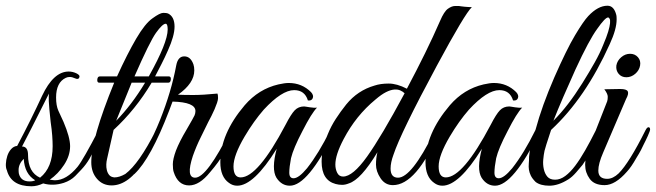

<svg xmlns="http://www.w3.org/2000/svg" viewBox="-31 -647 2292 671"><path d="M143 -19Q150 -18 154.5 -17.5Q159 -17 161 -17Q201 -17 240 -64Q260 -89 315 -195Q317 -200 322 -200Q331 -201 331 -193Q329 -187 322.5 -173Q316 -159 305 -135Q293 -112 281.5 -92Q270 -72 253 -54L232 -32Q216 -16 192 -8Q154 4 120 -6Q99 4 79 4Q8 4 -7 -52Q-11 -60 -10.5 -74Q-10 -88 -5.5 -102Q-1 -116 8 -126Q17 -136 29 -137Q55 -186 76.5 -229.5Q98 -273 116 -312Q156 -397 209 -397Q223 -397 236.5 -390.5Q250 -384 246 -376Q243 -368 232 -373Q221 -378 213 -378Q205 -378 199 -375Q165 -359 165 -306Q165 -278 173 -260Q181 -242 191 -221Q214 -167 214 -136Q214 -103 193 -71Q172 -39 143 -19ZM109 -26Q153 -61 153 -136Q153 -152 151.5 -173Q150 -194 146 -221Q143 -248 141.5 -265.5Q140 -283 139.5 -294Q139 -305 139.5 -311Q140 -317 140 -320Q102 -244 78.5 -198Q55 -152 46 -135Q67 -135 67 -105Q67 -45 109 -26ZM34 -53Q34 -45 35 -40Q42 -13 72 -13Q85 -13 92 -17Q55 -39 52 -92Q34 -74 34 -53Z M288 -80Q288 -162 368 -358H316Q308 -358 309 -369Q310 -380 318 -380H378Q414 -459 445 -512Q476 -565 502 -583Q528 -602 539.5 -602Q551 -602 556 -600Q579 -589 579 -554Q579 -522 556 -471Q545 -446 533.5 -423.5Q522 -401 511 -380H559Q567 -380 566 -369Q565 -358 557 -358H499Q443 -264 366 -193L343 -91Q341 -83 340.5 -72.5Q340 -62 342.5 -52Q345 -42 351 -35Q357 -28 369 -27Q386 -27 407 -39Q455 -75 513 -190Q519 -204 525.5 -201.5Q532 -199 526 -184Q509 -149 496.5 -124.5Q484 -100 474 -86Q420 1 359 1Q328 1 308 -22Q288 -45 288 -80ZM489 -380Q555 -498 555 -544Q555 -564 548 -564Q537 -564 514 -532Q492 -501 439 -380ZM429 -358 375 -225Q429 -280 476 -358Z M648 -401Q648 -356 591 -316Q611 -315 644.5 -315Q678 -315 729 -320Q731 -316 731 -304Q731 -298 727.5 -287.5Q724 -277 719 -265.5Q714 -254 708 -242Q702 -230 697 -221Q686 -198 670.5 -167Q655 -136 643 -102Q618 -26 651 -26Q692 -26 775 -193Q782 -206 786.5 -203Q791 -200 791 -195Q791 -190 778 -164Q765 -138 750 -110Q735 -82 703 -45Q666 1 630 1Q591 1 576 -46Q573 -55 573 -73Q573 -91 584 -121Q596 -152 621 -194Q646 -237 649 -244Q652 -251 652 -259Q652 -290 572 -292L560 -260Q496 -93 439 -39Q429 -30 429 -45Q429 -46 431 -52Q488 -127 528 -227Q568 -327 585 -419Q591 -450 613 -450Q635 -450 645 -422Q648 -413 648 -401Z M995 -24Q1013 -24 1042 -59Q1083 -111 1123 -192Q1127 -200 1132 -202Q1140 -205 1140 -196Q1140 -191 1137 -184Q1045 2 982 2Q953 2 935 -26Q917 -56 936 -127Q856 2 798 2Q782 2 769 -8Q739 -29 739 -80Q739 -179 824 -279Q873 -336 942 -352Q964 -357 978 -357Q1024 -357 1056 -325Q1066 -314 1062 -304Q1058 -294 1045 -296Q1034 -332 997 -332Q954 -332 891 -264Q856 -224 824 -170Q785 -104 785 -65.5Q785 -27 810 -27Q870 -27 967 -211Q986 -248 999 -261.5Q1012 -275 1032 -275Q1034 -275 1039.5 -274Q1045 -273 1052 -272Q1059 -271 1066 -270.5Q1073 -270 1077 -271Q1058 -252 1026 -189Q994 -128 986 -94Q980 -63 980 -43.5Q980 -24 995 -24Z M1334 -58Q1334 -26 1360 -26Q1407 -26 1485 -183Q1486 -190 1490.5 -195.5Q1495 -201 1499 -202.5Q1503 -204 1505.5 -200.5Q1508 -197 1504 -186Q1424 0 1342 0Q1315 0 1299 -24Q1283 -48 1283 -71.5Q1283 -95 1288 -115Q1230 -19 1188 -6Q1176 -1 1164.5 -1Q1153 -1 1142 -4Q1093 -17 1093 -82Q1093 -128 1115 -179Q1126 -206 1142.5 -231.5Q1159 -257 1179 -282Q1219 -331 1278 -348Q1299 -355 1327.5 -355Q1356 -355 1391 -337Q1425 -401 1454 -460Q1483 -519 1507 -574Q1521 -607 1534.5 -616.5Q1548 -626 1559 -626H1573Q1574 -626 1580 -625Q1586 -624 1592.5 -623.5Q1599 -623 1606 -622.5Q1613 -622 1618 -622Q1594 -600 1496 -418Q1369 -182 1344 -106Q1334 -79 1334 -58ZM1383 -321Q1377 -327 1368 -331Q1359 -335 1346.5 -334Q1334 -333 1318 -325Q1302 -317 1281 -299Q1213 -243 1170 -161Q1141 -106 1141 -72Q1141 -56 1147.5 -43Q1154 -30 1168 -30Q1202 -30 1252 -100Q1302 -170 1383 -321Z M1712 -24Q1730 -24 1759 -59Q1800 -111 1840 -192Q1844 -200 1849 -202Q1857 -205 1857 -196Q1857 -191 1854 -184Q1762 2 1699 2Q1670 2 1652 -26Q1634 -56 1653 -127Q1573 2 1515 2Q1499 2 1486 -8Q1456 -29 1456 -80Q1456 -179 1541 -279Q1590 -336 1659 -352Q1681 -357 1695 -357Q1741 -357 1773 -325Q1783 -314 1779 -304Q1775 -294 1762 -296Q1751 -332 1714 -332Q1671 -332 1608 -264Q1573 -224 1541 -170Q1502 -104 1502 -65.5Q1502 -27 1527 -27Q1587 -27 1684 -211Q1703 -248 1716 -261.5Q1729 -275 1749 -275Q1751 -275 1756.5 -274Q1762 -273 1769 -272Q1776 -271 1783 -270.5Q1790 -270 1794 -271Q1775 -252 1743 -189Q1711 -128 1703 -94Q1697 -63 1697 -43.5Q1697 -24 1712 -24Z M1909 -19Q1927 -19 1944.5 -32Q1962 -45 1979 -67.5Q1996 -90 2014 -121.5Q2032 -153 2051 -191Q2059 -205 2066 -202Q2071 -197 2068 -191L2055 -163L2041 -133Q2039 -129 2035 -121Q2031 -113 2025.5 -103.5Q2020 -94 2014.5 -85.5Q2009 -77 2005 -71Q1997 -61 1982.5 -44.5Q1968 -28 1955 -20Q1920 2 1889 2Q1858 2 1841 -11Q1829 -23 1824 -33.5Q1819 -44 1817.5 -54Q1816 -64 1817 -75Q1818 -86 1818 -99Q1821 -131 1830 -161Q1835 -176 1837.5 -184.5Q1840 -193 1841 -195Q1863 -277 1906 -376Q1949 -474 1978.5 -523.5Q2008 -573 2025 -591Q2059 -627 2092 -627Q2115 -627 2123 -594Q2124 -590 2124 -579Q2124 -545 2100 -493Q2015 -304 1895 -193Q1894 -189 1886 -165.5Q1878 -142 1872 -120Q1869 -106 1867.5 -89Q1866 -72 1869.5 -56Q1873 -40 1882 -29.5Q1891 -19 1909 -19ZM2094 -586Q2084 -586 2056 -546Q2028 -508 1980 -404Q1957 -353 1937.5 -308Q1918 -263 1903 -225Q1929 -251 1954 -283.5Q1979 -316 2004 -356Q2029 -396 2047.5 -429Q2066 -462 2077 -490Q2089 -518 2094.5 -536.5Q2100 -555 2101 -566Q2102 -577 2099.5 -581.5Q2097 -586 2094 -586Z M2123 -418Q2126 -435 2140 -447Q2154 -459 2171 -459Q2188 -459 2198.5 -447Q2209 -435 2206 -418Q2203 -401 2189 -389Q2175 -377 2158 -377Q2141 -377 2131 -389Q2121 -401 2123 -418ZM2091 -22Q2111 -22 2131 -41Q2168 -78 2225 -192Q2232 -206 2239 -201Q2241 -199 2241 -194.5Q2241 -190 2233 -172Q2229 -164 2225.5 -156Q2222 -148 2218 -141Q2215 -134 2209 -122.5Q2203 -111 2193 -95Q2175 -63 2160 -47Q2119 0 2082 0Q2046 0 2030 -22Q2014 -44 2014 -71Q2014 -98 2027 -130L2091 -293Q2093 -299 2093 -309Q2093 -319 2081 -335L2136 -336Q2159 -336 2163 -327.5Q2167 -319 2157 -301L2077 -114Q2060 -75 2060 -51Q2060 -22 2091 -22Z"/></svg>

Font: #9Slide05 Great Vibes
Style: Regular
Weight: 400
Designer: Robert E. Leuschke
Foundry: Robert E. Leuschke
Version: Version 1.001